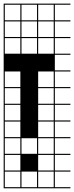

<svg xmlns="http://www.w3.org/2000/svg" viewBox="-20 -747 404 1046"><path d="M363.6 278.8H0V187.9H6.1V272.7H90.9V187.9H97V272.7H181.8V187.9H187.9V272.7H272.7V187.9H0V-727.3H363.6V-721.2H278.8V-636.4H363.6V-630.3H278.8V-545.5H363.6V-539.4H278.8V-454.5H363.6V-448.5H278.8V-363.6H363.6V-357.6H278.8V-272.7H363.6V-266.7H278.8V-181.8H363.6V-175.8H278.8V-90.9H363.6V-84.8H278.8V0H363.6V6.1H278.8V90.9H363.6V97H278.8V181.8H363.6V187.9H278.8V272.7H363.6ZM97 -636.4H181.8V-721.2H97ZM187.9 -636.4H272.7V-721.2H187.9ZM6.1 -636.4H90.9V-721.2H6.1ZM187.9 -545.5H272.7V-630.3H187.9ZM97 -545.5H181.8V-630.3H97ZM6.1 -545.5H90.9V-630.3H6.1ZM187.9 -454.5H272.7V-539.4H187.9ZM97 -454.5H181.8V-539.4H97ZM6.1 -454.5H90.9V-539.4H6.1ZM187.9 -272.7H272.7V-357.6H187.9ZM6.1 -272.7H90.9V-357.6H6.1ZM6.1 -181.8H90.9V-266.7H6.1ZM187.9 -181.8H272.7V-266.7H187.9ZM6.1 -90.9H90.9V-175.8H6.1ZM187.9 -90.9H272.7V-175.8H187.9ZM187.9 0H272.7V-84.8H187.9ZM6.1 0H90.9V-84.8H6.1ZM187.9 90.9H272.7V6.1H187.9ZM6.1 90.9H90.9V6.1H6.1ZM97 90.9H181.8V6.1H97ZM6.1 181.8H90.9V97H6.1ZM97 181.8H181.8V97H97ZM272.7 97H187.9V181.8H272.7ZM90.9 90.9H181.8V181.8H90.9Z"/></svg>

Font: Micro 5 Charted
Style: Regular
Weight: 400
Designer: Sarah Cadigan-Fried
Version: Version 1.000; ttfautohint (v1.8.4.7-5d5b)